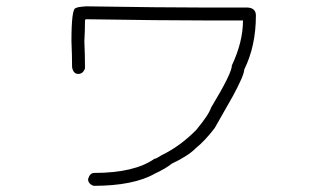

<svg xmlns="http://www.w3.org/2000/svg" viewBox="-20 -440 1040 610"><path d="M253.9 -419.9Q499 -416 640.6 -416H767.6Q793 -414.1 793 -390.6Q793 -293.9 755.9 -218.8Q755.9 -201.2 718.8 -132.8L662.1 -33.2Q631.3 7.3 601.6 31.2Q577.6 55.7 525.4 80.1Q508.8 94.2 472.7 111.3Q404.3 150.4 277.3 150.4Q259.8 144 259.8 128.9Q265.6 109.4 279.3 109.4Q406.7 109.4 470.7 64.5Q476.1 64.5 494.1 52.7Q552.7 24.4 603.5 -27.3Q644 -76.2 650.4 -97.7Q716.8 -207.5 716.8 -232.4Q752 -307.1 752 -375H638.7Q497.1 -375 252 -378.9L250 -375Q250 -341.8 248 -308.6Q250 -268.1 250 -222.7Q243.7 -205.1 228.5 -205.1Q212.9 -205.1 209 -226.6Q209 -265.1 207 -308.6Q207 -414.1 220.7 -414.1Q224.6 -418 253.9 -419.9Z"/></svg>

Font: CEF Fonts CJK
Style: Regular
Weight: 400
Designer: PartyBoss (派对大魔王)
Version: Release 2.25